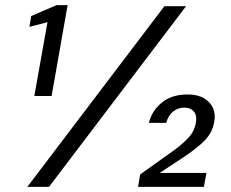

<svg xmlns="http://www.w3.org/2000/svg" viewBox="-20 -724 894 744"><path d="M113 -352 164 -638 94 -620 101 -662 199 -704H242L180 -352ZM86 0 617 -700H701L170 0ZM515 0 523 -48 652 -140Q684 -163 708.5 -188.5Q733 -214 739 -248Q744 -277 731 -292Q718 -307 695 -307Q669 -307 650.5 -291.5Q632 -276 624 -248H557Q568 -294 606.5 -326Q645 -358 707 -358Q745 -358 770 -343.5Q795 -329 805.5 -305Q816 -281 810 -251Q803 -210 773 -179.5Q743 -149 690 -114L599 -54H780L770 0Z"/></svg>

Font: DM Sans 18pt
Style: Italic
Weight: 400
Italic angle: -10°
Designer: Colophon Foundry, Jonny Pinhorn
Foundry: Colophon Foundry
Version: Version 4.004;gftools[0.9.30]